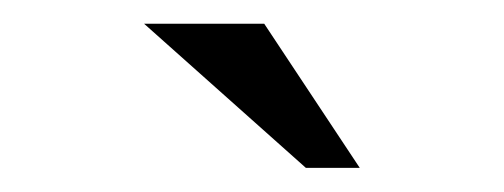

<svg xmlns="http://www.w3.org/2000/svg" viewBox="-20 -720 420 160"><path d="M100.1 -700.2H200.2L279.8 -580.1H234.9Z"/></svg>

Font: Abel
Style: Regular
Weight: 400
Designer: Matthew Desmond
Foundry: Matthew Desmond
Version: Version 1.003